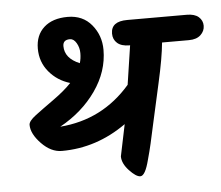

<svg xmlns="http://www.w3.org/2000/svg" viewBox="-51 -754 938 814"><g transform="rotate(-5 418.5 -347.0)"><path d="M516 -662H769Q803 -662 820 -647Q837 -632 837 -609.5Q837 -587 819.5 -570.5Q802 -554 769 -554H655Q649 -489 625 -383Q601 -277 588.5 -219Q576 -161 569 -130.5Q562 -100 552 -64Q535 3 514 3Q496 3 467.5 -27.5Q439 -58 439 -88Q439 -91 467 -223Q340 -133 192 -133Q146 -133 105.5 -175Q65 -217 65 -255Q65 -271 95.5 -294Q126 -317 174.5 -351.5Q223 -386 252 -417Q198 -433 163 -475Q128 -517 128 -574Q128 -631 164.5 -664Q201 -697 265.5 -697Q330 -697 367.5 -651.5Q405 -606 405 -545Q405 -453 347.5 -371Q290 -289 194 -236Q375 -250 494 -388L519 -554H516Q482 -554 464.5 -569.5Q447 -585 447 -610Q447 -662 516 -662ZM237 -575Q237 -523 300 -497Q306 -516 306 -539.5Q306 -563 294.5 -582.5Q283 -602 267 -602Q237 -602 237 -575Z"/></g></svg>

Font: Kalam
Style: Bold
Weight: 700
Version: Version 2.001;PS 1.0;hotconv 1.0.79;makeotf.lib2.5.61930; tt